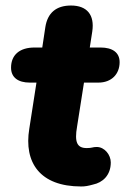

<svg xmlns="http://www.w3.org/2000/svg" viewBox="-20 -664 464 695"><path d="M274 11C288 11 299 9 317 4C351 -3 381 -29 381 -76C381 -103 359 -132 330 -132C315 -132 314 -128 294 -128C259 -128 249 -149 259 -206L284 -365H336C384 -365 413 -396 413 -439C413 -474 387 -492 344 -492H305L314 -550C323 -610 295 -644 237 -644C184 -644 152 -618 144 -565L133 -492H105C52 -492 20 -466 20 -419C20 -384 45 -365 88 -365H112L86 -198C66 -76 124 11 274 11Z"/></svg>

Font: SN Pro Heavy
Style: Italic
Weight: 800
Italic angle: -9°
Designer: Tobias Whetton
Foundry: Supernotes
Version: Version 1.001;Glyphs 3.2 (3249)